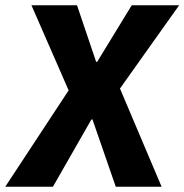

<svg xmlns="http://www.w3.org/2000/svg" viewBox="-62 -713 704 733"><path d="M58 -693H232L305 -477H309L441 -693H622L396 -375L555 0H380L291 -257H287L140 0H-42L200 -368Z"/></svg>

Font: Qjlgwqiwhsfqbnnlvksmvfsycuq
Style: Regular
Weight: 700
Italic angle: -8°
Designer: Carrois Corporate & Edenspiekermann
Foundry: Carrois Corporate GbR & Edenspiekermann AG
Version: Version 2.001